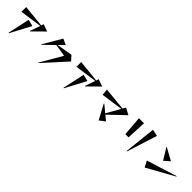

<svg xmlns="http://www.w3.org/2000/svg" viewBox="532 -2839 4936 4936"><g transform="rotate(45 3000.0 -370.5)"><path d="M628 -346 616 -354 713 -632 114 -546V-719L721 -657L744 -725L940 -656ZM260 69 390 -531 572 -487 274 74Z M1343 74 1689 -523 1350 -576 1078 -309 1066 -317 1363 -821 1523 -745 1377 -602 1804 -673 1920 -547 1353 80Z M2628 -346 2616 -354 2713 -632 2114 -546V-719L2721 -657L2744 -725L2940 -656ZM2260 69 2390 -531 2572 -487 2274 74Z M3491 26 3279 -372 3293 -380 3482 -224 3694 -597 3100 -513 3080 -686 3710 -625 3757 -707 3938 -611 3509 -202 3645 -90Z M4556 72 4649 -792 4833 -756 4570 74ZM4227 -210 4184 -748H4368L4343 -210Z M5397 -412 5209 -720 5214 -731 5548 -546ZM5185 45 5097 -122 5921 -380 5926 -367Z"/></g></svg>

Font: Reggae One
Style: Regular
Weight: 400
Designer: Fontworks Inc.
Foundry: Fontworks Inc.
Version: Version 1.100